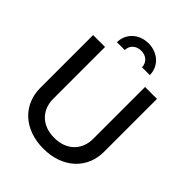

<svg xmlns="http://www.w3.org/2000/svg" viewBox="-262 -1079 1228 1228"><g transform="rotate(45 352.0 -464.5)"><path d="M351.6 11.7C526.4 11.7 640.6 -97.2 640.6 -249V-727.5H532.7V-257.8C532.7 -158.2 463.9 -86.4 351.6 -86.4C239.7 -86.4 170.9 -158.2 170.9 -257.8V-727.5H63V-249C63 -97.2 176.8 11.7 351.6 11.7ZM351.6 -940.9C264.2 -940.9 203.1 -879.9 203.1 -802.7H273.9C273.9 -844.7 306.2 -874.5 351.6 -874.5C397.5 -874.5 429.7 -844.7 429.7 -802.7H500.5C500.5 -879.9 439 -940.9 351.6 -940.9Z"/></g></svg>

Font: Inteeer Medium
Style: Regular
Weight: 500
Designer: Rasmus Andersson
Foundry: rsms
Version: Version 4.001;Glyphs 3.4 (3402)